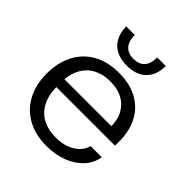

<svg xmlns="http://www.w3.org/2000/svg" viewBox="-202 -866 1009 1009"><g transform="rotate(45 303.0 -361.5)"><path d="M304 9Q221 9 161 -24.5Q101 -58 68.5 -118.5Q36 -179 36 -260Q36 -344 68 -405Q100 -466 159.5 -499.5Q219 -533 302 -533Q389 -533 448 -497.5Q507 -462 535 -398Q563 -334 557 -247H122Q123 -185 146 -142.5Q169 -100 210 -78.5Q251 -57 306 -57Q369 -57 413 -83.5Q457 -110 469 -155H552Q543 -104 508.5 -67.5Q474 -31 421.5 -11Q369 9 304 9ZM122 -295 115 -306H480L472 -295Q473 -353 451.5 -391.5Q430 -430 392 -449.5Q354 -469 302 -469Q249 -469 209.5 -448.5Q170 -428 147.5 -389Q125 -350 122 -295ZM304 -588Q257 -588 224.5 -605Q192 -622 174.5 -654Q157 -686 156 -732H220Q220 -685 242 -661.5Q264 -638 303 -638Q344 -638 365.5 -661.5Q387 -685 387 -732H451Q450 -663 411.5 -625.5Q373 -588 304 -588Z"/></g></svg>

Font: Mona Sans SemiExpanded
Style: Regular
Weight: 400
Width: 6
Designer: Deni Anggara
Foundry: GitHub
Version: Version 2.000